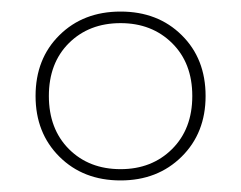

<svg xmlns="http://www.w3.org/2000/svg" viewBox="-20 -730 417 332"><path d="M188.5 -710Q253 -710 294.2 -669.2Q335.5 -628.5 335.5 -564Q335.5 -500 294 -459Q252.5 -418 188.5 -418Q124 -418 82.8 -459Q41.5 -500 41.5 -564Q41.5 -628.5 82.8 -669.2Q124 -710 188.5 -710ZM188.5 -437.5Q242.5 -437.5 277.5 -472.2Q312.5 -507 312.5 -564Q312.5 -621 277.5 -655.5Q242.5 -690 188.5 -690Q134 -690 99.2 -655.5Q64.5 -621 64.5 -564Q64.5 -507 99.2 -472.2Q134 -437.5 188.5 -437.5Z"/></svg>

Font: Newsreader 60pt ExtraLight
Style: Regular
Weight: 250
Designer: Hugues Gentile
Foundry: Production Type
Version: Version 1.003